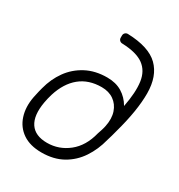

<svg xmlns="http://www.w3.org/2000/svg" viewBox="-179 -870 932 1000"><g transform="rotate(30 287.0 -370.0)"><path d="M217 10Q148 10 104 -20Q60 -50 43 -102Q26 -154 38 -218Q40 -226 42 -236.5Q44 -247 47 -259Q50 -271 53 -282Q69 -344 104 -393Q139 -442 193.5 -471Q248 -500 320 -500Q372 -500 409 -477.5Q446 -455 469 -415Q487 -507 478.5 -567Q470 -627 427.5 -658Q385 -689 299 -692Q289 -692 282.5 -698.5Q276 -705 276 -714V-727Q276 -737 282.5 -743.5Q289 -750 299 -750Q427 -746 483.5 -690.5Q540 -635 540.5 -532Q541 -429 500 -282Q497 -271 491.5 -250Q486 -229 482 -218Q466 -154 431.5 -102Q397 -50 343.5 -20Q290 10 217 10ZM217 -48Q288 -48 344.5 -93Q401 -138 422 -223Q426 -234 431 -250Q436 -266 438 -277Q448 -326 435.5 -363Q423 -400 393 -421Q363 -442 320 -442Q242 -442 190 -399.5Q138 -357 113 -277Q109 -265 105.5 -249.5Q102 -234 100 -223Q85 -138 115 -93Q145 -48 217 -48Z"/></g></svg>

Font: Rubik Light
Style: Italic
Weight: 300
Italic angle: -12°
Designer: Hubert and Fischer
Foundry: Hubert and Fischer
Version: Version 2.300;gftools[0.9.30]